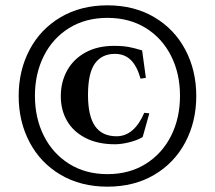

<svg xmlns="http://www.w3.org/2000/svg" viewBox="-20 -690 806 720"><path d="M50 -330Q50 -426 91 -503.5Q132 -581 207.5 -625.5Q283 -670 383 -670Q483 -670 558.5 -625.5Q634 -581 675 -503.5Q716 -426 716 -330Q716 -234 675 -156.5Q634 -79 558.5 -34.5Q483 10 383 10Q283 10 207.5 -34.5Q132 -79 91 -156.5Q50 -234 50 -330ZM383 -623Q301 -623 239.5 -585Q178 -547 144.5 -480.5Q111 -414 111 -331Q111 -247 144.5 -180.5Q178 -114 239.5 -75.5Q301 -37 383 -37Q465 -37 526.5 -75.5Q588 -114 621.5 -180.5Q655 -247 655 -331Q655 -414 621.5 -480.5Q588 -547 526.5 -585Q465 -623 383 -623ZM208 -329Q208 -383 232 -426Q256 -469 301 -493.5Q346 -518 407 -518Q442 -518 464.5 -513.5Q487 -509 513 -501L527 -398L507 -395Q494 -442 470.5 -465Q447 -488 411 -488Q362 -488 336 -452Q310 -416 310 -334Q310 -255 336.5 -217Q363 -179 417 -179Q483 -179 521 -267L540 -265L515 -176Q495 -164 465 -156.5Q435 -149 411 -149Q346 -149 300 -173Q254 -197 231 -237.5Q208 -278 208 -329Z"/></svg>

Font: FFF_NEPSZA-BADSAG Bold
Style: Regular
Weight: 700
Designer: bBox Type GmbH
Foundry: bBox Type GmbH
Version: Version 0.002